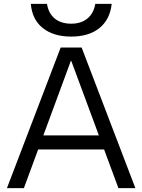

<svg xmlns="http://www.w3.org/2000/svg" viewBox="-20 -977 739 997"><path d="M16 0 295 -730H404L683 0H595L350 -661H348L104 0ZM145 -201V-274H555V-201ZM350 -787Q258 -787 202.5 -831Q147 -875 140 -957H224Q232 -907 264.5 -880.5Q297 -854 350 -854Q401 -854 433.5 -880.5Q466 -907 475 -957H560Q551 -875 496 -831Q441 -787 350 -787Z"/></svg>

Font: M PLUS 1
Style: Regular
Weight: 400
Designer: Coji Morishita
Foundry: UNDERFOREST DESIGN
Version: Version 1.001